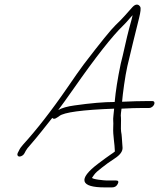

<svg xmlns="http://www.w3.org/2000/svg" viewBox="-20 -680 691 834"><path d="M65 0C73 0 83.2 -7 86.7 -15L91.9 -25C94.5 -30 101.6 -40 115.4 -55C137 -79 187.2 -143 207.1 -168C215 -158 227.4 -169 237.6 -176C257.7 -192 337.2 -203 475.8 -208C474.9 -199 474.1 -190 472.9 -180C469.7 -154 473.6 -157 471.8 -126C470.1 -92 478.4 -55 479 -22C476 -19 468.4 -14 458.2 -7C448 0 429.9 13 407.5 30C314.4 100 331.6 134 434.6 134H466.6C478.6 134 486.2 129 491.4 119C496.5 109 494.1 104 484.1 104H444.1C434.1 104 379.7 99 379.9 92C380.2 91 383.5 87 389 79C394.6 71 405.7 61 421.5 49L447.8 29C453.1 25 463.3 18 477.2 9C502.2 -7 513.3 -23 512.3 -39L511 -57C509.4 -74 509.4 -93 506.1 -108C504 -117 506.6 -160 505.4 -169C503.2 -181 506.7 -195 507.8 -208C542.4 -210 574.7 -211 603.7 -211H627.7C647.7 -211 661.2 -241 641.2 -241H618.2C589.2 -241 552.9 -240 510.3 -238C513 -272 523.3 -349 533.3 -393C551.3 -469 564.7 -524 584 -601C590.6 -628 592.9 -645 588.8 -651C584.7 -657 580.7 -660 574.7 -660C568.7 -660 562.7 -657 555.2 -649C526.1 -617 517 -604 481.2 -570C462.5 -552 416.8 -496 343.5 -400C324.6 -375 302.1 -342 274.5 -302C202.3 -197 137 -114 80.4 -52C72.9 -44 65.8 -34 61.9 -25L56.7 -15C53.2 -7 57 0 65 0ZM232.9 -202C246.2 -219 268 -250 300.6 -296C395.6 -432 467.4 -523 514.9 -569C533.6 -587 541.4 -599 556.1 -614C554.3 -605 549.6 -587 541.4 -558C528.9 -512 515.4 -444 504.4 -403C490.6 -337 482.2 -282 478.3 -238L477.9 -237C431.9 -237 373.4 -232 303.2 -222C272.9 -218 248.7 -211 232.9 -202Z"/></svg>

Font: MewTooHand
Style: UltIta
Weight: 400
Designer: Mew Too, Robert Jablonski
Version: Version 0.77